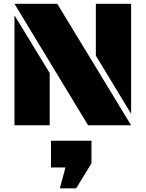

<svg xmlns="http://www.w3.org/2000/svg" viewBox="-20 -668 776 1024"><path d="M679.2 0H449.7L57.1 -647.9H285.2ZM57.1 0V-586.4L245.1 -278.3V0ZM679.2 -647.9V-61.5L491.2 -371.1V-647.9ZM252 82.5H467.8V203.1L386.2 336.4H299.3L329.1 225.1H252Z"/></svg>

Font: Black Ops One [rus by aLiNcE]
Style: Regular
Weight: 400
Designer: James Grieshaber
Foundry: James Grieshaber
Version: Version 1.002;May 25, 2024;FontCreator 13.0.0.2680 64-bit